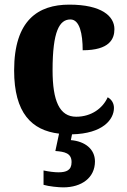

<svg xmlns="http://www.w3.org/2000/svg" viewBox="-20 -570 547 829"><path d="M253 239C333 239 390 197 390 127C390 73 346 40 286 35L291 10C424 7 472 -54 472 -104C472 -123 463 -140 445 -150C424 -103 375 -66 309 -66C237 -66 207 -134 207 -267C207 -436 237 -486 284 -486C324 -486 337 -424 337 -353C453 -353 474 -402 474 -444C474 -500 419 -550 279 -550C145 -550 41 -483 41 -266C41 -82 117 -7 235 7L219 82C259 85 289 91 289 130C289 165 267 174 232 174C215 174 191 171 168 166V228C191 235 234 239 253 239Z"/></svg>

Font: Noto Serif Tamil SemiCondensed ExtraBold
Style: Regular
Weight: 800
Width: 4
Designer: Indian Type Foundry, Tom Grace, and the Monotype Design Team
Foundry: Monotype Imaging Inc.
Version: Version 2.004